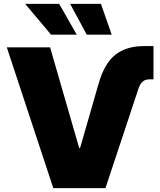

<svg xmlns="http://www.w3.org/2000/svg" viewBox="-20 -972 828 992"><path d="M488.8 -537.6Q518.6 -643.6 575.4 -688.7Q632.3 -733.9 725.1 -733.9H772.9V-562H751.5Q731 -562 717.5 -550.8Q704.1 -539.6 695.8 -515.1L524.9 0H255.4L15.1 -727.5H238.8L389.2 -207H393.6ZM428.2 -793 342.3 -952.1H501.5L557.1 -793ZM243.7 -793 109.9 -952.1H285.6L376.5 -793Z"/></svg>

Font: Inter 20pt Black
Style: Regular
Weight: 900
Version: Version 4.001;git-66647c0bb